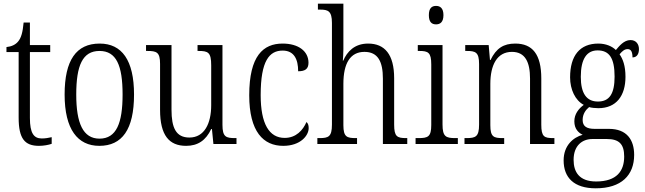

<svg xmlns="http://www.w3.org/2000/svg" viewBox="-20 -780 3493 1040"><path d="M191 10C217 10 243 5 260 -1V-37C241 -33 227 -30 206 -30C163 -30 142 -59 142 -141V-498H252V-536H142V-658H108C103 -605 95 -575 78 -555C64 -538 43 -528 15 -525V-498H81V-143C81 -29 114 10 191 10Z M518 10C641 10 706 -78 706 -268C706 -454 640 -544 520 -544C393 -544 330 -454 330 -268C330 -79 401 10 518 10ZM519 -29C430 -29 393 -112 393 -268C393 -425 427 -504 519 -504C610 -504 644 -426 644 -268C644 -114 611 -29 519 -29Z M988 10C1051 10 1095 -19 1124 -81H1128L1136 0H1261V-32H1254C1204 -32 1185 -38 1185 -104V-536H1050V-504H1055C1107 -504 1124 -497 1124 -426V-210C1124 -111 1087 -35 1006 -35C933 -35 909 -88 909 -186V-536H771V-504H778C829 -504 847 -497 847 -434V-185C847 -47 896 10 988 10Z M1514 10C1608 10 1652 -46 1652 -86C1652 -103 1648 -112 1640 -119C1621 -75 1584 -33 1522 -33C1438 -33 1392 -109 1392 -265C1392 -451 1439 -506 1511 -506C1573 -506 1595 -459 1595 -394C1632 -394 1651 -406 1651 -440C1651 -503 1596 -544 1511 -544C1406 -544 1330 -478 1330 -264C1330 -66 1407 10 1514 10Z M1699 0H1914V-32H1908C1859 -32 1840 -38 1840 -102V-326C1840 -438 1878 -499 1954 -499C2027 -499 2054 -447 2054 -354V0H2186V-32H2180C2131 -32 2115 -40 2115 -105V-356C2115 -485 2064 -544 1974 -544C1900 -544 1860 -500 1839 -451H1837C1838 -461 1840 -490 1840 -514V-760H1702V-728H1714C1757 -728 1778 -720 1778 -656V-105C1778 -39 1759 -32 1710 -32H1699Z M2342 -648C2364 -648 2382 -660 2382 -698C2382 -736 2364 -748 2342 -748C2319 -748 2303 -736 2303 -698C2303 -660 2319 -648 2342 -648ZM2231 0H2460V-32H2446C2395 -32 2377 -40 2377 -106V-536H2243V-504H2251C2299 -504 2316 -496 2316 -431V-103C2316 -39 2298 -32 2247 -32H2231Z M2496 0H2711V-32H2704C2654 -32 2636 -38 2636 -102V-326C2636 -427 2672 -499 2753 -499C2825 -499 2851 -443 2851 -355V0H2983V-32H2977C2928 -32 2912 -39 2912 -105V-355C2912 -486 2864 -544 2771 -544C2708 -544 2668 -519 2637 -455H2634L2627 -536H2500V-504H2508C2556 -504 2575 -497 2575 -433V-105C2575 -39 2556 -32 2506 -32H2496Z M3207 240C3346 240 3415 169 3415 59C3415 -22 3376 -82 3278 -82H3201C3159 -82 3136 -95 3136 -130C3136 -163 3153 -185 3171 -200C3182 -196 3207 -194 3221 -194C3319 -194 3368 -262 3368 -364C3368 -424 3354 -460 3336 -486C3352 -505 3364 -514 3380 -514C3399 -514 3406 -497 3406 -469C3430 -469 3441 -488 3441 -514C3441 -540 3426 -563 3395 -563C3359 -563 3333 -529 3316 -509C3296 -529 3262 -544 3221 -544C3121 -544 3068 -479 3068 -361C3068 -295 3096 -236 3142 -212C3114 -191 3091 -162 3091 -123C3091 -82 3113 -61 3136 -50C3086 -36 3033 7 3033 89C3033 182 3089 240 3207 240ZM3219 -230C3157 -230 3126 -274 3126 -364C3126 -462 3159 -507 3217 -507C3280 -507 3309 -466 3309 -365C3309 -272 3281 -230 3219 -230ZM3209 203C3117 203 3087 151 3087 86C3087 8 3134 -27 3189 -27H3267C3333 -27 3361 0 3361 68C3361 146 3321 203 3209 203Z"/></svg>

Font: Noto Serif Hebrew Condensed Light
Style: Regular
Weight: 300
Width: 3
Designer: Monotype Design Team
Foundry: Monotype Imaging Inc.
Version: Version 2.004